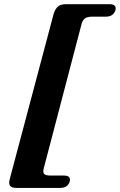

<svg xmlns="http://www.w3.org/2000/svg" viewBox="-20 -772 572 916"><path d="M369 -657 189 30Q183.5 49.5 190.5 57.5Q197.5 65.5 220 65.5H284.5Q321 65.5 312 95.5Q308.5 108.5 297 116.5Q285.5 124.5 266.5 124.5H58.5Q34 124.5 27.2 113.2Q20.5 102 27.5 78.5L236 -706Q243.5 -730 256.8 -741Q270 -752 294.5 -752H502.5Q521.5 -752 528 -743.8Q534.5 -735.5 530.5 -722.5Q520.5 -692.5 485 -692.5H420Q398 -692.5 386.2 -684.8Q374.5 -677 369 -657Z"/></svg>

Font: Fraunces ExtraBold
Style: Italic
Weight: 800
Italic angle: -16°
Version: Version 1.000;[b76b70a41]